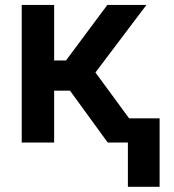

<svg xmlns="http://www.w3.org/2000/svg" viewBox="-20 -565 688 761"><path d="M194.6 -545.5V-325.3H241.5L405.5 -545.5H560.4L358.3 -277.7L491.8 -95.9H612.6V175.4H486.9V0H407L257.5 -205.6H194.6V0H66.1V-545.5Z"/></svg>

Font: Inter P Semi Bold
Style: Regular
Weight: 600
Designer: Rasmus Andersson
Foundry: rsms
Version: Version 3.018;git-588b23468